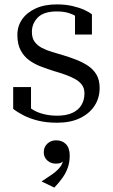

<svg xmlns="http://www.w3.org/2000/svg" viewBox="-20 -548 513 873"><path d="M364 -123Q364 -146 353 -161.5Q342 -177 322.5 -188Q303 -199 278 -208Q253 -217 225 -225Q197 -234 167.5 -245Q138 -256 113.5 -273.5Q89 -291 74 -319Q59 -347 59 -389Q59 -429 80.5 -460Q102 -491 142 -509.5Q182 -528 238 -528Q278 -528 310 -520.5Q342 -513 364.5 -502.5Q387 -492 398 -483V-391H321V-490Q330 -491 337 -485Q344 -479 349.5 -470.5Q355 -462 357 -455Q359 -448 357 -447Q347 -460 330.5 -471Q314 -482 291.5 -489Q269 -496 238 -496Q179 -496 152 -468.5Q125 -441 125 -403Q125 -375 137.5 -358Q150 -341 171 -330Q192 -319 218 -311.5Q244 -304 270 -296Q300 -287 329 -275.5Q358 -264 381.5 -248Q405 -232 419 -208Q433 -184 433 -148Q433 -102 409.5 -66.5Q386 -31 343 -10.5Q300 10 240 10Q191 10 153 0.5Q115 -9 87 -23.5Q59 -38 40 -53V-152H121V-36Q111 -41 104.5 -46Q98 -51 95.5 -55.5Q93 -60 94 -65Q95 -70 100 -76Q112 -59 133 -47Q154 -35 181.5 -28.5Q209 -22 240 -22Q281 -22 308.5 -34.5Q336 -47 350 -70Q364 -93 364 -123ZM227 305 169 277Q195 260 216 245.5Q237 231 250.5 215Q264 199 267 180L272 182Q266 187 258.5 191.5Q251 196 234 196Q211 196 195 181.5Q179 167 179 144Q179 120 195.5 105Q212 90 235 90Q263 90 280 107.5Q297 125 297 160Q297 189 288.5 213.5Q280 238 264.5 260Q249 282 227 305Z"/></svg>

Font: Roboto Serif 144pt
Style: Regular
Weight: 400
Version: Version 1.008